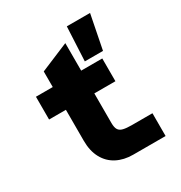

<svg xmlns="http://www.w3.org/2000/svg" viewBox="-188 -953 1027 1088"><g transform="rotate(-30 325.0 -409.0)"><path d="M368 0Q308 0 262 -24Q216 -48 190.5 -95Q165 -142 165 -208V-662L351 -740V-217Q351 -188 360 -173.5Q369 -159 390 -154Q411 -149 444 -149H580V0ZM55 -411V-560H489V-411ZM395 -595 406 -818H558L514 -595Z"/></g></svg>

Font: Azeret Mono Thin ExtraBold
Style: Regular
Weight: 800
Version: Version 1.002